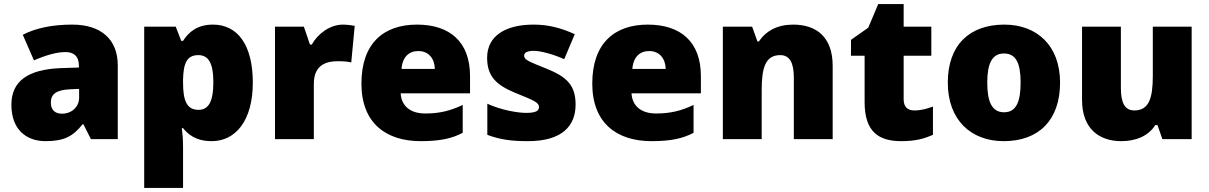

<svg xmlns="http://www.w3.org/2000/svg" viewBox="-20 -684 5945 944"><path d="M336 -563C236 -563 156 -546 92 -513L147 -387C201 -411 257 -428 301 -428C342 -428 368 -409 368 -360V-352L276 -349C120 -342 36 -287 36 -169C36 -48 108 10 204 10C296 10 339 -14 386 -73H390L427 0H559V-363C559 -491 476 -563 336 -563ZM325 -245 369 -247V-204C369 -157 331 -125 285 -125C252 -125 230 -142 230 -180C230 -220 255 -242 325 -245Z M1027 -563C950 -563 907 -526 880 -483H871L844 -553H689V240H880V38C880 -1 877 -29 874 -54H880C904 -24 943 10 1021 10C1137 10 1223 -89 1223 -278C1223 -462 1149 -563 1027 -563ZM955 -413C1003 -413 1029 -377 1029 -280C1029 -182 1004 -144 956 -144C897 -144 880 -191 880 -279V-294C882 -373 899 -413 955 -413Z M1666 -563C1603 -563 1543 -519 1513 -465H1504L1474 -553H1332V0H1523V-272C1523 -372 1594 -383 1642 -383C1677 -383 1694 -380 1707 -377L1724 -557C1713 -559 1687 -563 1666 -563Z M2030 -563C1867 -563 1757 -472 1757 -273C1757 -76 1881 10 2048 10C2144 10 2202 -3 2255 -31V-168C2194 -139 2140 -126 2071 -126C1993 -126 1953 -167 1950 -225H2291V-310C2291 -479 2191 -563 2030 -563ZM2037 -433C2089 -433 2117 -394 2118 -345H1954C1959 -406 1992 -433 2037 -433Z M2810 -170C2810 -267 2764 -307 2668 -346C2576 -383 2557 -390 2557 -411C2557 -426 2574 -434 2604 -434C2637 -434 2699 -418 2754 -393L2806 -516C2737 -547 2676 -563 2603 -563C2466 -563 2375 -508 2375 -400C2375 -309 2420 -266 2512 -228C2605 -190 2630 -181 2630 -157C2630 -138 2611 -129 2568 -129C2526 -129 2446 -142 2376 -174V-21C2440 3 2497 10 2576 10C2744 10 2810 -65 2810 -170Z M3165 -563C3002 -563 2892 -472 2892 -273C2892 -76 3016 10 3183 10C3279 10 3337 -3 3390 -31V-168C3329 -139 3275 -126 3206 -126C3128 -126 3088 -167 3085 -225H3426V-310C3426 -479 3326 -563 3165 -563ZM3172 -433C3224 -433 3252 -394 3253 -345H3089C3094 -406 3127 -433 3172 -433Z M3880 -563C3802 -563 3746 -532 3711 -480H3704L3678 -553H3534V0H3725V-242C3725 -352 3744 -413 3816 -413C3863 -413 3883 -375 3883 -302V0H4074V-360C4074 -502 3994 -563 3880 -563Z M4475 -141C4442 -141 4423 -159 4423 -195V-410H4559V-553H4423V-664H4298L4249 -548L4164 -488V-410H4231V-182C4231 -32 4304 10 4412 10C4484 10 4525 -3 4567 -21V-160C4536 -149 4509 -141 4475 -141Z M5192 -278C5192 -461 5077 -563 4918 -563C4745 -563 4640 -461 4640 -278C4640 -93 4755 10 4915 10C5087 10 5192 -93 5192 -278ZM4834 -278C4834 -372 4858 -421 4916 -421C4976 -421 4998 -372 4998 -278C4998 -183 4976 -132 4917 -132C4857 -132 4834 -183 4834 -278Z M5839 -553H5648V-311C5648 -201 5629 -141 5557 -141C5510 -141 5491 -179 5491 -251V-553H5300V-193C5300 -51 5384 10 5493 10C5561 10 5625 -13 5660 -69H5671L5695 0H5839Z"/></svg>

Font: Noto Sans Myanmar UI Black
Style: Regular
Weight: 900
Designer: Monotype Design Team
Foundry: Monotype Imaging Inc.
Version: Version 2.103